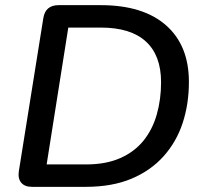

<svg xmlns="http://www.w3.org/2000/svg" viewBox="-20 -725 791 745"><path d="M104 0Q76 0 62.5 -16Q49 -32 53 -60L148 -654Q152 -680 167 -692.5Q182 -705 207 -705H371Q535 -705 624 -627Q713 -549 713 -407Q713 -322 689 -248.5Q665 -175 615 -119Q565 -63 490 -31.5Q415 0 312 0ZM161 -87H314Q391 -87 446.5 -111.5Q502 -136 537 -179.5Q572 -223 588.5 -281.5Q605 -340 605 -406Q605 -510 546 -564Q487 -618 371 -618H245Z"/></svg>

Font: Nunito ExtraLight SemiBold
Style: Italic
Weight: 600
Italic angle: -9°
Version: Version 3.602